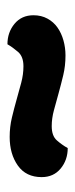

<svg xmlns="http://www.w3.org/2000/svg" viewBox="137 -518 202 516"><g transform="rotate(90 238.0 -260.0)"><path d="M319 -298Q345 -298 357 -311.5Q369 -325 378 -341Q410 -341 433 -322Q456 -303 456 -271Q456 -229 425 -207Q394 -185 348 -185Q321 -185 296 -191Q271 -197 248 -203.5Q225 -210 202.5 -216Q180 -222 158 -222Q132 -222 119.5 -207.5Q107 -193 99 -179Q67 -179 44 -198Q21 -217 21 -249Q21 -270 30 -286.5Q39 -303 54 -313.5Q69 -324 88.5 -329.5Q108 -335 129 -335Q157 -335 182 -329Q207 -323 230.5 -316.5Q254 -310 276 -304Q298 -298 319 -298Z"/></g></svg>

Font: Baloo Da 2 SemiBold
Style: Regular
Weight: 600
Designer: Noopur Datye, Sulekha Rajkumar and Ek Type
Foundry: Ek Type
Version: Version 1.640;hotconv 1.0.111;makeotfexe 2.5.65597; ttfautoh